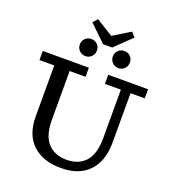

<svg xmlns="http://www.w3.org/2000/svg" viewBox="-174 -1122 1137 1268"><g transform="rotate(20 394.0 -488.0)"><path d="M484 -606V-670H764V-606H664V-260Q664 -128 595 -56Q526 16 400 16Q274 16 201 -51.5Q128 -119 128 -248V-606H24V-670H348V-606H236V-264Q236 -153 284 -100.5Q332 -48 416 -48Q500 -48 548 -100.5Q596 -153 596 -264V-606ZM299 -734Q274 -734 256.5 -751.5Q239 -769 239 -794Q239 -820 256.5 -837Q274 -854 299 -854Q325 -854 342 -837Q359 -820 359 -794Q359 -769 342 -751.5Q325 -734 299 -734ZM531 -734Q506 -734 488.5 -751.5Q471 -769 471 -794Q471 -820 488.5 -837Q506 -854 531 -854Q557 -854 574 -837Q591 -820 591 -794Q591 -769 574 -751.5Q557 -734 531 -734ZM295 -992 415 -918 535 -992 563 -960 447 -848H383L267 -960Z"/></g></svg>

Font: Source Serif 4 Caption
Style: Regular
Weight: 400
Designer: Frank Grießhammer
Foundry: Adobe Systems Incorporated
Version: Version 4.004;hotconv 1.0.117;makeotfexe 2.5.65602